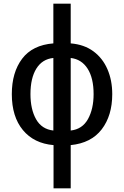

<svg xmlns="http://www.w3.org/2000/svg" viewBox="-20 -780 671 1040"><path d="M270 240V6Q164 -3 104 -75.5Q44 -148 44 -270Q44 -388 100 -462Q156 -536 269 -545V-760H363V-545Q436 -539 486 -502Q536 -465 562 -405Q588 -345 588 -270Q588 -154 531 -79.5Q474 -5 363 6V240ZM269 -73V-466Q209 -460 177 -408.5Q145 -357 145 -270Q145 -188 175.5 -134Q206 -80 269 -73ZM363 -73Q426 -80 456.5 -135Q487 -190 487 -270Q487 -357 454.5 -408Q422 -459 363 -466Z"/></svg>

Font: Noto Sans Condensed Medium
Style: Regular
Weight: 500
Width: 3
Designer: Monotype Design Team
Foundry: Monotype Imaging Inc.
Version: Version 2.013; ttfautohint (v1.8.4.7-5d5b)